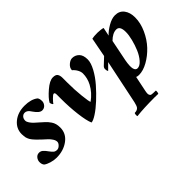

<svg xmlns="http://www.w3.org/2000/svg" viewBox="-70 -829 1435 1435"><g transform="rotate(-45 647.5 -112.0)"><path d="M217.8 -438.5Q286.1 -438.5 325.2 -408.2Q335.9 -396.5 335.9 -369.1Q335.9 -351.1 322.5 -335.2Q309.1 -319.3 287.1 -319.3Q260.3 -319.3 229.5 -364.3Q221.7 -376.5 216.3 -382.8Q210.9 -389.2 201.9 -394.8Q192.9 -400.4 181.6 -400.4Q165 -400.4 153.8 -387.7Q142.6 -375 142.6 -355.5Q142.6 -342.8 153.1 -327.4Q163.6 -312 175.5 -300.5Q187.5 -289.1 208 -271.5Q228.5 -253.9 237.3 -245.1Q250.5 -232.4 256.6 -225.8Q262.7 -219.2 272.7 -204.6Q282.7 -189.9 287.4 -172.6Q292 -155.3 292 -133.8Q292 -70.8 239.5 -32Q187 6.8 113.3 6.8Q85 6.8 56.2 -2Q27.3 -10.7 10.7 -23.4Q-1 -37.6 -1 -60.5Q-1 -80.6 12.2 -96.9Q25.4 -113.3 45.9 -113.3Q63 -113.3 75.9 -102.5Q88.9 -91.8 104.5 -69.3Q118.7 -49.3 129.4 -40.8Q140.1 -32.2 157.2 -32.2Q172.9 -32.2 187 -46.4Q201.2 -60.5 201.2 -74.2Q201.2 -89.4 190.2 -106.4Q179.2 -123.5 165.5 -136.2Q151.9 -148.9 131.6 -167.2Q111.3 -185.5 100.6 -197.3Q99.1 -199.2 91.8 -207Q84.5 -214.8 82.5 -217.3Q80.6 -219.7 75 -227.1Q69.3 -234.4 67.4 -238.5Q65.4 -242.7 61.5 -250.7Q57.6 -258.8 56.4 -265.6Q55.2 -272.5 54 -282.2Q52.7 -292 52.7 -302.7Q52.7 -361.3 99.6 -399.9Q146.5 -438.5 217.8 -438.5Z M587.9 -109.4Q643.6 -149.4 673.8 -206.1Q697.3 -251 697.3 -299.8Q697.3 -318.4 685.8 -339.4Q674.3 -360.4 656.2 -375Q656.2 -399.9 678.5 -419.2Q700.7 -438.5 720.7 -438.5Q752.4 -438.5 774.7 -416.5Q796.9 -394.5 796.9 -348.6Q796.9 -313.5 770.5 -264.6Q744.1 -215.8 704.1 -170.2Q664.1 -124.5 620.6 -84.2Q577.1 -43.9 539.3 -19.5Q501.5 4.9 483.4 4.9Q467.3 -31.7 457.3 -112.5Q447.3 -193.4 447.3 -283.2V-326.2Q447.3 -347.7 436.5 -347.7Q427.2 -347.7 405.5 -325.2Q383.8 -302.7 379.9 -294.9Q375.5 -294.9 370.8 -305.2Q366.2 -315.4 366.2 -321.3Q383.3 -352.5 432.9 -395.5Q482.4 -438.5 517.6 -438.5Q546.4 -438.5 556.4 -424.1Q566.4 -409.7 566.4 -383.8V-352.5V-333Q566.4 -257.8 574 -187.7Q581.5 -117.7 587.9 -109.4Z M1105.5 -356.4Q1066.4 -356.4 1025.4 -315.4Q1025.4 -315.4 991.2 -145.5Q981 -88.9 987.3 -63.5Q993.7 -38.1 1013.7 -38.1Q1038.1 -38.1 1063 -66.2Q1087.9 -94.2 1105 -134.3Q1122.1 -174.3 1132.8 -217.5Q1143.6 -260.7 1143.6 -292Q1143.6 -356.4 1105.5 -356.4ZM1173.8 -438.5Q1219.2 -438.5 1244.4 -405.8Q1269.5 -373 1269.5 -320.3Q1269.5 -261.2 1241.9 -200.7Q1214.4 -140.1 1172.6 -95.7Q1130.9 -51.3 1080.6 -23.2Q1030.3 4.9 986.3 4.9Q970.7 4.9 960 0L934.6 123Q931.6 136.2 931.6 150.4Q931.6 155.8 935.3 163.3Q939 170.9 945.3 172.9Q958 175.8 991.2 175.8Q994.1 176.3 992.4 190.4Q990.7 204.6 987.3 206.1Q980.5 206.1 969.2 205.6Q958 205.1 953.1 205.1Q833.5 205.1 760.7 213.9Q757.3 212.9 758.1 199Q758.8 185.1 762.7 182.6Q789.1 182.6 801.8 167Q810.5 155.3 817.4 125L890.6 -226.6L843.8 -179.7Q836.9 -188.5 836.9 -206.1Q836.9 -221.2 851.6 -233.4L901.4 -280.3L930.7 -433.6Q948.7 -438.5 990.2 -438.5Q1001 -438.5 1020.8 -436.3Q1040.5 -434.1 1046.9 -430.7Q1043.5 -411.1 1033.2 -364.3Q1057.1 -390.6 1098.4 -414.6Q1139.6 -438.5 1173.8 -438.5Z"/></g></svg>

Font: Amiri
Style: Bold Slanted
Weight: 700
Italic angle: 9°
Designer: Khaled Hosny
Version: Version 000.107